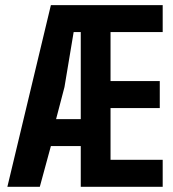

<svg xmlns="http://www.w3.org/2000/svg" viewBox="-20 -717 663 737"><path d="M132.8 0H8.3L175.3 -697.3H604.5V-593.8H404.3V-405.8H593.3V-302.2H404.3V-103.5H604.5V0H290V-156.2H175.3ZM227.5 -382.8 195.3 -259.8H290V-593.8H262.7Z"/></svg>

Font: Agdasima
Style: Bold
Weight: 700
Width: 3
Designer: The DocRepair Project, Patric King
Foundry: Google
Version: Version 2.002